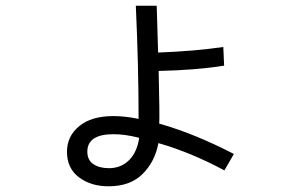

<svg xmlns="http://www.w3.org/2000/svg" viewBox="-20 -611 1040 673"><path d="M286.1 -79.1Q286.1 -50.8 306.6 -36.1Q328.1 -21.5 361.3 -21.5Q405.3 -21.5 433.6 -50.8Q460.9 -79.1 467.8 -127.9Q418.9 -140.6 377.9 -140.6Q286.1 -140.6 286.1 -79.1ZM214.8 -79.1Q214.8 -133.8 257.8 -168.9Q299.8 -204.1 377.9 -204.1Q418 -204.1 465.8 -194.3Q465.8 -377 456.1 -590.8Q480.5 -590.8 529.3 -590.8Q530.3 -556.6 534.2 -426.8Q662.1 -431.6 762.7 -446.3Q763.7 -424.8 765.6 -380.9Q668 -365.2 536.1 -362.3Q540 -200.2 538.1 -177.7Q662.1 -142.6 799.8 -71.3Q789.1 -51.8 766.6 -13.7Q648.4 -77.1 535.2 -109.4Q523.4 -44.9 480.5 -2Q437.5 42 360.4 42Q297.9 42 255.9 9.8Q214.8 -21.5 214.8 -79.1Z"/></svg>

Font: Gothic A1
Style: Regular
Weight: 400
Designer: HanYang I&C Co.,Ltd.
Version: Version 2.50